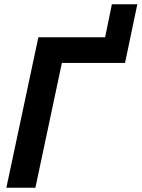

<svg xmlns="http://www.w3.org/2000/svg" viewBox="-20 -886 668 906"><path d="M10 0 161 -710H476L508 -866H628L570 -589H272L147 0Z"/></svg>

Font: Raleway-v4020
Style: Bold Italic
Weight: 700
Italic angle: -12°
Designer: Matt McInerney, Pablo Impallari, Rodrigo Fuenzalida
Foundry: Matt McInerney, Pablo Impallari, Rodrigo Fuenzalida
Version: Version 4.020;PS 004.020;hotconv 1.0.88;makeotf.lib2.5.64775